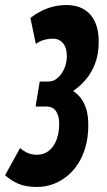

<svg xmlns="http://www.w3.org/2000/svg" viewBox="-35 -730 424 760"><path d="M-14.8 -36.5 44.3 -143.7Q56.1 -134.5 66.3 -128.6Q76.4 -122.7 87.7 -120.1Q98.9 -117.5 111.8 -117.5Q139.3 -117.5 159.1 -133.6Q178.8 -149.6 189.1 -177.6Q199.3 -205.6 199.3 -240.7Q199.3 -270.6 187 -289.4Q174.7 -308.2 149.6 -308.2H105.9L122.2 -407.4H158.3Q172.7 -407.4 185.5 -415.8Q198.3 -424.2 208.4 -438.5Q218.4 -452.8 224 -470.9Q229.6 -489.1 229.6 -508.3Q229.6 -540.6 214.7 -558.7Q199.7 -576.9 174.9 -576.9Q160.8 -576.9 148.3 -574.2Q135.7 -571.6 125.4 -567Q115.1 -562.4 106.9 -555.9L85.4 -659.1Q105.2 -674.4 127.8 -686.1Q150.4 -697.8 176.1 -703.9Q201.8 -710 228.1 -710Q288.5 -710 322.1 -672.6Q355.7 -635.2 355.7 -564.5Q355.7 -518.5 342.7 -482Q329.6 -445.6 306.9 -417.9Q284.2 -390.1 254.4 -369.6Q268.8 -360.7 282.7 -344.4Q296.5 -328.2 305.5 -301.5Q314.5 -274.9 314.5 -234.1Q314.5 -187.8 303.8 -149.6Q293.1 -111.4 274 -81.7Q254.8 -52.1 229.1 -31.6Q203.4 -11.1 173.4 -0.5Q143.4 10 111.5 10Q67.4 10 38.3 -2.4Q9.1 -14.8 -14.8 -36.5Z"/></svg>

Font: Georama
Style: Italic
Weight: 400
Width: 2
Italic angle: -9°
Designer: Jean-Baptiste Levee
Foundry: Production Type
Version: Version 1.000